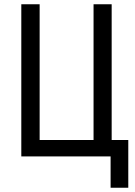

<svg xmlns="http://www.w3.org/2000/svg" viewBox="-20 -734 633 901"><path d="M499 147H582V-77H504V-714H419V-77H166V-714H80V0H499Z"/></svg>

Font: Noto Sans Condensed
Style: Regular
Weight: 400
Width: 3
Designer: Monotype Design Team
Foundry: Monotype Imaging Inc.
Version: Version 2.013